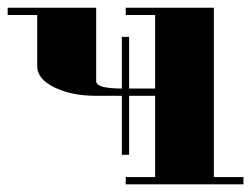

<svg xmlns="http://www.w3.org/2000/svg" viewBox="-20 -481 655 501"><path d="M0 -441.9V-460.9H231V-269Q231 -250 297.9 -250V-384.8H316.9V-250H384.8V-441.9H308.1V-460.9H538.1V-19H615.2V0H308.1V-19H384.8V-231H316.9V-77.1H297.9V-231H231Q167 -231 122.1 -252.9Q77.1 -274.9 77.1 -308.1V-441.9Z"/></svg>

Font: Hjet
Style: Regular
Weight: 400
Designer: T. Christopher White
Version: Version 1.2